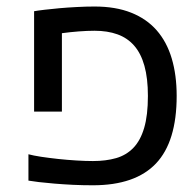

<svg xmlns="http://www.w3.org/2000/svg" viewBox="-20 -549 593 580"><path d="M265.6 -456.1Q243.7 -456.1 217.8 -454.1Q191.9 -452.1 167 -448.7V-211.9H83V-515.1Q93.8 -517.1 114.3 -519.5Q134.8 -522 159.7 -524.2Q184.6 -526.4 212.2 -527.8Q239.7 -529.3 265.6 -529.3Q329.6 -529.3 376.2 -510.7Q422.9 -492.2 453.4 -457.3Q483.9 -422.4 498.8 -372.3Q513.7 -322.3 513.7 -259.3Q513.7 -121.1 451.2 -55.2Q388.7 10.7 260.7 10.7Q230 10.7 200 9.3Q169.9 7.8 143.8 5.6Q117.7 3.4 97.2 1Q76.7 -1.5 65.9 -3.4V-83Q80.1 -79.1 104.2 -75.4Q128.4 -71.8 155.8 -68.8Q183.1 -65.9 210.9 -64.2Q238.8 -62.5 260.7 -62.5Q299.8 -62.5 330.6 -71.3Q361.3 -80.1 382.8 -102.3Q404.3 -124.5 415.5 -162.6Q426.8 -200.7 426.8 -259.3Q426.8 -312.5 416.3 -350.1Q405.8 -387.7 385.3 -411.1Q364.7 -434.6 334.7 -445.3Q304.7 -456.1 265.6 -456.1Z"/></svg>

Font: Arian AMU
Style: Regular
Weight: 400
Designer: Ruben Hakobyan (Tarumian)
Foundry: Ruben Hakobyan (Tarumian)
Version: Version 4.003